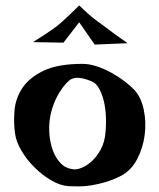

<svg xmlns="http://www.w3.org/2000/svg" viewBox="-20 -667 572 690"><path d="M276.4 -437.5Q301.8 -437.5 329.1 -428.2Q356.4 -418.9 381.8 -404.8Q407.2 -390.6 428.2 -374.5Q449.2 -358.4 462.9 -343.8Q487.3 -317.4 496.6 -272.9Q505.9 -228.5 500 -182.1Q494.1 -135.7 472.7 -94.7Q451.2 -53.7 413.1 -34.2Q385.7 -20.5 359.4 -12.7Q333 -4.9 308.6 -1Q284.2 2.9 262.7 2.9Q241.2 2.9 225.6 2Q196.3 0 164.6 -18.6Q132.8 -37.1 105 -64.5Q77.1 -91.8 57.6 -124.5Q38.1 -157.2 34.2 -186.5Q28.3 -226.6 32.2 -270.5Q36.1 -314.5 61 -351.6Q85.9 -388.7 137.2 -413.1Q188.5 -437.5 276.4 -437.5ZM244.1 -58.6Q254.9 -56.6 273.4 -64Q292 -71.3 310.1 -87.9Q328.1 -104.5 342.3 -130.4Q356.4 -156.2 359.4 -193.4Q362.3 -229.5 359.9 -259.8Q357.4 -290 350.6 -313Q343.8 -335.9 335 -350.6Q326.2 -365.2 316.4 -371.1Q299.8 -379.9 276.4 -385.3Q252.9 -390.6 236.3 -382.8Q228.5 -378.9 216.8 -366.2Q205.1 -353.5 193.4 -334.5Q181.6 -315.4 172.4 -291Q163.1 -266.6 159.2 -240.2Q155.3 -213.9 157.7 -183.6Q160.2 -153.3 169.9 -126.5Q179.7 -99.6 197.8 -80.6Q215.8 -61.5 244.1 -58.6ZM98.6 -515.6Q125 -532.2 142.1 -543.5Q159.2 -554.7 169.9 -562.5Q181.6 -571.3 188.5 -576.2Q194.3 -581.1 205.1 -590.8Q213.9 -598.6 228.5 -612.3Q243.2 -626 264.6 -647.5Q298.8 -614.3 318.4 -599.6Q329.1 -590.8 337.9 -585Q346.7 -579.1 360.4 -568.4Q372.1 -559.6 391.1 -545.4Q410.2 -531.2 438.5 -511.7L320.3 -506.8L264.6 -586.9L208 -513.7Z"/></svg>

Font: Irish Grover
Style: Regular
Weight: 400
Designer: Squid
Foundry: Font Diner, Inc DBA Sideshow
Version: Version 1.001